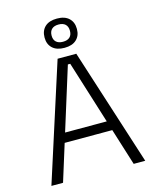

<svg xmlns="http://www.w3.org/2000/svg" viewBox="-124 -928 818 1012"><g transform="rotate(-15 285.0 -422.0)"><path d="M92.5 0H29L234 -639H336L541 0H478L291.5 -596H278.5ZM431 -201H138.5V-253H431ZM196.5 -763.5V-765Q196.5 -801.5 219.2 -823Q242 -844.5 285 -844.5Q327.5 -844.5 350.2 -823Q373 -801.5 373 -765V-763.5Q373 -728 350.2 -706.5Q327.5 -685 285 -685Q242 -685 219.2 -706.5Q196.5 -728 196.5 -763.5ZM235 -765V-764Q235 -742 248 -730Q261 -718 285 -718Q309.5 -718 322.2 -730Q335 -742 335 -764V-765Q335 -787.5 322.2 -799.8Q309.5 -812 285 -812Q261 -812 248 -799.8Q235 -787.5 235 -765Z"/></g></svg>

Font: Anek Kannada Light
Style: Regular
Weight: 300
Designer: Vaishnavi Murthy, Maithili Shingre (Kannada) & Yesha Goshar (Latin)
Foundry: Ek Type
Version: Version 1.003